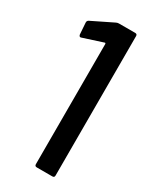

<svg xmlns="http://www.w3.org/2000/svg" viewBox="-182 -755 664 811"><g transform="rotate(30 150.0 -350.0)"><path d="M145 -700H224Q234 -700 234 -690V-10Q234 0 224 0H148Q138 0 138 -10V-596Q138 -598 136.5 -599.5Q135 -601 133 -600L37 -569L33 -568Q27 -568 25 -577L21 -634Q21 -642 28 -646L132 -697Q138 -700 145 -700Z"/></g></svg>

Font: Barlow Semi Condensed Medium
Style: Regular
Weight: 500
Width: 4
Designer: Jeremy Tribby
Foundry: Tribby Type
Version: Version 1.422; ttfautohint (v1.8)